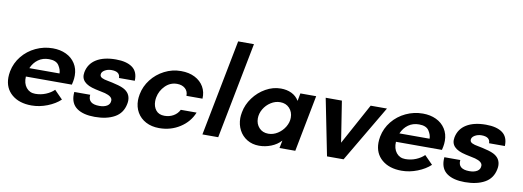

<svg xmlns="http://www.w3.org/2000/svg" viewBox="-60 -1105 4012 1472"><g transform="rotate(10 1946.5 -369.5)"><path d="M9 -172Q9 -193 14 -221Q27 -287 69.5 -339.5Q112 -392 174.5 -421.5Q237 -451 307 -451Q365 -451 410.5 -429.5Q456 -408 482 -367.5Q508 -327 508 -274Q508 -250 504 -230L498 -202H140Q137 -149 163 -116.5Q189 -84 233 -84Q277 -84 315.5 -100Q354 -116 379 -141L443 -76Q404 -39 343 -15Q282 9 220 9Q124 9 66.5 -40Q9 -89 9 -172ZM390 -270Q390 -300 369 -332Q348 -364 292 -364Q244 -364 209 -339Q174 -314 155 -270Z M525 -129Q525 -143 526 -150H650Q642 -78 733 -78Q771 -78 794 -92.5Q817 -107 817 -135Q817 -166 759 -182Q758 -182 722 -190Q681 -198 655 -206Q629 -214 610 -227Q574 -252 574 -292Q574 -299 576 -313Q589 -380 646.5 -415.5Q704 -451 798 -451Q881 -451 926 -418.5Q971 -386 968 -315H845Q845 -365 778 -365Q749 -365 725.5 -351Q702 -337 702 -316Q702 -300 719 -291.5Q736 -283 767 -278Q773 -277 799 -271.5Q825 -266 849 -259Q873 -252 889 -244Q945 -216 945 -157Q945 -145 942 -130Q928 -57 867 -23Q806 11 713 11Q624 11 574.5 -23.5Q525 -58 525 -129Z M1018 -173Q1018 -193 1023 -220Q1035 -283 1075.5 -335.5Q1116 -388 1176.5 -419Q1237 -450 1305 -450Q1368 -450 1413.5 -426.5Q1459 -403 1482.5 -362.5Q1506 -322 1503 -270H1378Q1379 -306 1355 -327Q1331 -348 1292 -348Q1239 -348 1200.5 -309.5Q1162 -271 1152 -219Q1149 -204 1149 -188Q1149 -146 1171.5 -118Q1194 -90 1238 -90Q1276 -90 1307 -107.5Q1338 -125 1354 -157H1477Q1447 -82 1375.5 -36Q1304 10 1214 10Q1155 10 1110.5 -13.5Q1066 -37 1042 -78.5Q1018 -120 1018 -173Z M1696 -750H1819L1673 0H1550Z M1814 -174Q1814 -193 1819 -220Q1830 -281 1869 -334Q1908 -387 1964.5 -419Q2021 -451 2082 -451Q2129 -451 2165.5 -433.5Q2202 -416 2224 -380L2235 -440H2358L2273 0H2150L2162 -60Q2131 -26 2085.5 -8Q2040 10 1992 10Q1939 10 1898.5 -14.5Q1858 -39 1836 -81Q1814 -123 1814 -174ZM2046 -93Q2084 -93 2118.5 -115Q2153 -137 2174 -172Q2195 -207 2195 -244Q2195 -288 2167.5 -317.5Q2140 -347 2095 -347Q2057 -347 2022.5 -325Q1988 -303 1967.5 -268Q1947 -233 1947 -195Q1947 -152 1974 -122.5Q2001 -93 2046 -93Z M2432 -441H2558L2608 -122L2782 -441H2909L2649 0H2520Z M2890 -172Q2890 -193 2895 -221Q2908 -287 2950.5 -339.5Q2993 -392 3055.5 -421.5Q3118 -451 3188 -451Q3246 -451 3291.5 -429.5Q3337 -408 3363 -367.5Q3389 -327 3389 -274Q3389 -250 3385 -230L3379 -202H3021Q3018 -149 3044 -116.5Q3070 -84 3114 -84Q3158 -84 3196.5 -100Q3235 -116 3260 -141L3324 -76Q3285 -39 3224 -15Q3163 9 3101 9Q3005 9 2947.5 -40Q2890 -89 2890 -172ZM3271 -270Q3271 -300 3250 -332Q3229 -364 3173 -364Q3125 -364 3090 -339Q3055 -314 3036 -270Z M3406 -129Q3406 -143 3407 -150H3531Q3523 -78 3614 -78Q3652 -78 3675 -92.5Q3698 -107 3698 -135Q3698 -166 3640 -182Q3639 -182 3603 -190Q3562 -198 3536 -206Q3510 -214 3491 -227Q3455 -252 3455 -292Q3455 -299 3457 -313Q3470 -380 3527.5 -415.5Q3585 -451 3679 -451Q3762 -451 3807 -418.5Q3852 -386 3849 -315H3726Q3726 -365 3659 -365Q3630 -365 3606.5 -351Q3583 -337 3583 -316Q3583 -300 3600 -291.5Q3617 -283 3648 -278Q3654 -277 3680 -271.5Q3706 -266 3730 -259Q3754 -252 3770 -244Q3826 -216 3826 -157Q3826 -145 3823 -130Q3809 -57 3748 -23Q3687 11 3594 11Q3505 11 3455.5 -23.5Q3406 -58 3406 -129Z"/></g></svg>

Font: Teachers SemiBold
Style: Italic
Weight: 600
Designer: Alfredo Marco Pradil & Chank Diesel
Version: Version 0.009